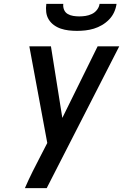

<svg xmlns="http://www.w3.org/2000/svg" viewBox="-20 -975 640 995"><path d="M222 0H109Q128 -44 149.5 -87Q171 -130 193 -172L225 -234L132 -735H244L303 -364L486 -735H598ZM379 -815Q357 -815 336 -817.5Q315 -820 295.5 -826.5Q276 -833 259.5 -845Q243 -857 232.5 -874Q222 -891 219.5 -912Q217 -933 220 -955H308Q306 -939 312 -924.5Q318 -910 331 -902.5Q344 -895 359.5 -892.5Q375 -890 391 -890Q407 -890 423.5 -892.5Q440 -895 456 -902.5Q472 -910 483 -924.5Q494 -939 496 -955H584Q581 -933 571.5 -912Q562 -891 545.5 -874Q529 -857 508.5 -845Q488 -833 466.5 -826.5Q445 -820 423 -817.5Q401 -815 379 -815Z"/></svg>

Font: Iosevka Aile Semibold Oblique
Style: Regular
Weight: 600
Italic angle: -9°
Designer: Belleve Invis
Foundry: Belleve Invis
Version: Version 31.1.0; ttfautohint (v1.8.4)